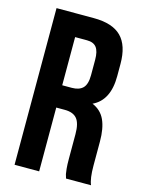

<svg xmlns="http://www.w3.org/2000/svg" viewBox="-108 -765 618 829"><g transform="rotate(15 201.0 -350.0)"><path d="M381.8 0H270Q266.1 -12.2 264.6 -18.3Q263.2 -24.4 261.5 -41.7Q259.8 -59.1 259.8 -85.9V-195.8Q259.8 -244.1 242.7 -264.6Q225.6 -285.2 188 -285.2H149.9V0H40V-700.2H206.1Q290.5 -700.2 329.8 -660.6Q369.1 -621.1 369.1 -539.1V-483.9Q369.1 -376 296.9 -341.8Q336.4 -325.2 353.3 -288.1Q370.1 -251 370.1 -192.9V-85Q370.1 -26.9 381.8 0ZM203.1 -600.1H149.9V-384.8H192.9Q225.6 -384.8 242.2 -401.6Q258.8 -418.5 258.8 -459V-527.8Q258.8 -565.4 245.6 -582.8Q232.4 -600.1 203.1 -600.1Z"/></g></svg>

Font: VL Bebas Neue Bold
Style: Regular
Weight: 700
Designer: Ryoichi Tsunekawa
Foundry: Ryoichi Tsunekawa
Version: Version 1.300